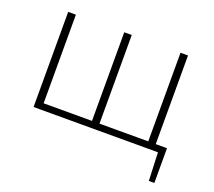

<svg xmlns="http://www.w3.org/2000/svg" viewBox="-108 -626 1021 914"><g transform="rotate(20 402.0 -169.5)"><path d="M130 -482V0H91V-482ZM755 -33V0H124V-33ZM413 -482V0H375V-482ZM698 -482V0H660V-482ZM755 -5V143H727L721 -5Z"/></g></svg>

Font: Exo 2 ExtraLight
Style: Regular
Weight: 250
Designer: Natanael Gama
Foundry: Natanael Gama
Version: Version 2.010